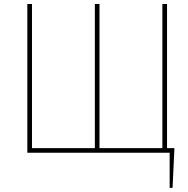

<svg xmlns="http://www.w3.org/2000/svg" viewBox="-20 -747 921 939"><path d="M823.9 171.9H809.7V0H113.6V-727.3H136.4V-22.7H443.9V-727.3H466.6V-22.7H774.1V-727.3H796.9V-22.7H833.1Z"/></svg>

Font: Linik Sans Thin
Style: Regular
Weight: 100
Designer: Fonts by Rasmus Andersson / Changes by Cristiano Sobral with parts from Marc Monis
Foundry: rsms
Version: Version 3.020; ttfautohint (v1.6)